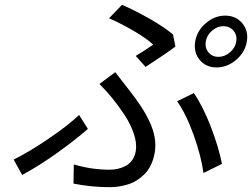

<svg xmlns="http://www.w3.org/2000/svg" viewBox="-20 -749 1050 800"><path d="M889.9 -512.1Q916.2 -512.1 938.2 -530.9Q960.2 -549.7 964.5 -576Q968.8 -602.3 952.9 -621.1Q937.1 -639.9 910.9 -639.9Q885.3 -639.9 863.5 -621.1Q841.6 -602.3 837.4 -576Q833.1 -549.7 848.7 -530.9Q864.3 -512.1 889.9 -512.1ZM812 -499.6Q785.9 -531.2 793.3 -576Q800.8 -620.7 837.4 -652.3Q873.9 -683.9 918.3 -683.9Q962.7 -683.9 989.3 -652.3Q1016 -620.7 1008.5 -576Q1001.1 -531.2 964 -499.6Q926.8 -468 882.5 -468Q838.1 -468 812 -499.6ZM586.6 -470.2 545.5 -516Q574.6 -533 618.3 -562.9Q592.3 -587.7 540 -618.6Q487.6 -649.5 434.3 -672.9L488.6 -729Q544 -704.9 605.1 -669.9Q666.2 -634.9 701 -605.1L710.9 -555Q677.6 -529.5 586.6 -470.2ZM286.2 16 287.6 -63.9Q361.5 -41.9 436.8 -41.9Q454.5 -41.9 471.2 -45.6Q487.9 -49.4 503.9 -57.9Q519.9 -66.4 531.1 -82.4Q542.3 -98.4 545.8 -120Q551.1 -151.6 537.5 -192.1Q523.8 -232.6 498 -271.5Q472.3 -310.4 446.2 -342Q420.1 -373.6 394.2 -399.1L460.2 -448.2Q495.4 -403.8 517 -375Q546.5 -337.7 567.1 -306.3Q587.7 -274.9 603.3 -241.5Q619 -208.1 624.5 -176Q630 -143.8 624.6 -112.9Q620 -84.9 608.8 -61.8Q597.7 -38.7 582.4 -23.6Q567.1 -8.5 549.5 2.7Q532 13.8 511.9 19.7Q491.8 25.6 473.9 28.2Q456 30.9 437.9 30.9Q360.8 30.9 286.2 16ZM904.8 -66.1 827.8 -28.1Q818.2 -98.7 787.1 -185.9Q756 -273.1 718 -327.1L787.6 -361.2Q825.3 -306.8 858.7 -220.2Q892 -133.5 904.8 -66.1ZM346.2 -212Q291.9 -164.4 217.7 -111.5Q143.5 -58.6 72.4 -19.9L36.9 -84.2Q101.2 -115.8 181.6 -170.5Q262.1 -225.1 309.7 -269.9Z"/></svg>

Font: Karasuma Gothic
Style: Italic
Weight: 400
Italic angle: -9.39999°
Designer: Rasmus Andersson / Ryoko Nishizuka
Foundry: Genbu
Version: Version 1.00